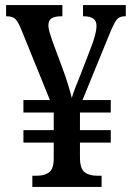

<svg xmlns="http://www.w3.org/2000/svg" viewBox="-20 -734 520 754"><path d="M107 0V-44H127Q155 -44 173 -57.5Q191 -71 191 -112V-174H72V-223H191V-292H72V-341H176L64 -617Q52 -647 41 -658.5Q30 -670 7 -670H4V-714H225V-670H220Q195 -670 182.5 -662Q170 -654 170 -634Q170 -622 175 -606Q180 -590 186 -572L225 -467Q237 -435 247 -402.5Q257 -370 262 -349Q266 -364 274.5 -386.5Q283 -409 292 -430L338 -549Q347 -572 353 -594.5Q359 -617 359 -633Q359 -670 309 -670H306V-714H474V-670H469Q448 -670 437 -655Q426 -640 407 -593L304 -341H415V-292H294V-223H415V-174H294V-116Q294 -72 312 -58Q330 -44 360 -44H379V0Z"/></svg>

Font: Noto Serif Armenian Condensed Medium
Style: Regular
Weight: 500
Width: 3
Designer: Monotype Design Team
Foundry: Monotype Imaging Inc.
Version: Version 2.008; ttfautohint (v1.8.4.7-5d5b)